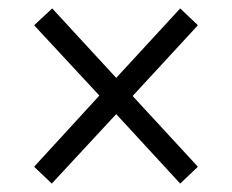

<svg xmlns="http://www.w3.org/2000/svg" viewBox="-20 -586 550 456"><path d="M103 -150 256 -315 408 -150 450 -190 295 -358 450 -526 408 -566 256 -401 104 -566 61 -526 216 -359 61 -190Z"/></svg>

Font: Noto Serif Thai SemiCondensed
Style: Regular
Weight: 400
Width: 4
Designer: Monotype Design Team
Foundry: Monotype Imaging Inc.
Version: Version 2.002